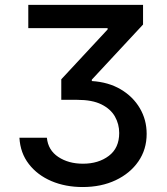

<svg xmlns="http://www.w3.org/2000/svg" viewBox="-20 -747 677 777"><path d="M58.6 -189.6H169.7Q174.7 -139.2 215.9 -111.9Q257.1 -84.5 315.7 -84.5Q378.6 -84.5 420.5 -116.3Q462.4 -148.1 462.4 -208.8Q462.4 -245 445 -275.6Q427.6 -306.1 390.3 -324.6Q353 -343 293 -343H228V-426.1L415.5 -627.8V-633.2H94.5V-727.3H558.9V-647.7L351.6 -424.7V-419Q419 -414.8 468.8 -385.3Q518.5 -355.8 546 -308.9Q573.5 -262.1 573.5 -205.3Q573.5 -142.4 540.1 -93.9Q506.7 -45.5 448.3 -17.8Q389.9 9.9 314.6 9.9Q244.7 9.9 188 -14.2Q131.4 -38.4 96.8 -83.1Q62.1 -127.8 58.6 -189.6Z"/></svg>

Font: Inter UI Medium
Style: Regular
Weight: 500
Designer: Rasmus Andersson
Foundry: rsms
Version: 3.2;8d6f07862